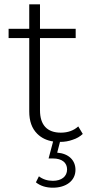

<svg xmlns="http://www.w3.org/2000/svg" viewBox="-20 -656 438 893"><path d="M20 -479H116V-138C116 -93 128 -59 153 -34C172 -15 196 -3 227 2L206 81H226C269 81 292 101 292 132C292 165 266 185 226 185C201 185 179 178 161 164L147 192C168 209 195 217 226 217C287 217 331 185 331 134C331 89 299 58 246 54L259 4C280 4 299 1 318 -6C337 -12 352 -21 365 -33L344 -68C323 -49 296 -39 263 -39C199 -39 166 -75 166 -143V-479H332V-522H166V-636H116V-522H20ZM258 4C172 3 129 2 129 2C43 1 0 0 0 0C86 1 173 3 259 4L262 -6H229L227 2C237 3 247 4 258 4Z"/></svg>

Font: Montserrat Light
Style: Regular
Weight: 300
Designer: Julieta Ulanovsky
Foundry: Julieta Ulanovsky
Version: Version 7.200